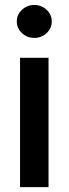

<svg xmlns="http://www.w3.org/2000/svg" viewBox="-20 -766 281 786"><path d="M62 0V-529.3H178.7V0ZM120.6 -610.8Q90.8 -610.8 69.8 -630.6Q48.8 -650.4 48.8 -678.2Q48.8 -706.1 69.8 -725.8Q90.8 -745.6 120.6 -745.6Q149.9 -745.6 170.9 -725.8Q191.9 -706.1 191.9 -678.2Q191.9 -650.4 170.9 -630.6Q149.9 -610.8 120.6 -610.8Z"/></svg>

Font: Inter Cardless Tabular Medium
Style: Regular
Weight: 500
Designer: Rasmus Andersson
Foundry: rsms
Version: Version 4.000;git-4fc901f